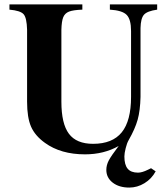

<svg xmlns="http://www.w3.org/2000/svg" viewBox="-20 -682 762 872"><path d="M693.8 -662.1V-638.2Q648.4 -631.8 633.8 -615.2Q619.1 -598.6 618.2 -554.2V-242.2Q616.7 -179.7 605.2 -138.4Q593.8 -97.2 564 -44.9Q556.6 -32.2 550.8 -9Q544.9 14.2 544.9 28.8Q544.9 66.4 559.8 84.2Q574.7 102.1 606.9 102.1Q625 102.1 651.9 88.9Q663.6 83 666 82L687 96.2Q668.5 130.4 636 150.1Q603.5 169.9 566.9 169.9Q521 169.9 491.9 147.5Q462.9 125 462.9 89.8Q462.9 67.9 473.9 46.9Q484.9 25.9 519 -19Q451.7 19 366.2 19Q255.9 19 184.1 -33.2Q139.2 -65.4 121.1 -106.7Q103 -147.9 103 -220.2V-546.9Q101.6 -601.1 87.2 -617.4Q72.8 -633.8 22.9 -638.2V-662.1H354V-638.2Q312.5 -636.7 293.7 -629.4Q274.9 -622.1 267.3 -604Q259.8 -585.9 258.8 -546.9V-220.2Q258.8 -120.1 293 -74.5Q327.1 -28.8 402.8 -28.8Q490.7 -28.8 533 -81.1Q575.2 -133.3 575.2 -242.2V-541Q575.2 -594.2 555.2 -614.5Q535.2 -634.8 479 -638.2V-662.1Z"/></svg>

Font: Accordance
Style: Bold
Weight: 700
Version: Version 1.2 (build January 31, 2020) Miklal Software Solutio